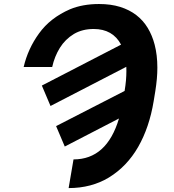

<svg xmlns="http://www.w3.org/2000/svg" viewBox="-20 -742 884 975"><path d="M328.5 213.1 353.3 67.5Q522.4 67.5 584.2 -140.3L308.9 2.1L264.9 -101.6L612.9 -280.2V-281.2Q617.5 -308.9 619.7 -333.8Q621.8 -358.7 621.8 -381.4L621.4 -402.7L236.5 -203.8L192.5 -307.5L594.8 -515.3Q552.6 -594.8 455.6 -594.8Q398.4 -594.8 355.5 -569.6Q311.4 -543 284.3 -499.5Q257.1 -456 245 -401.6H100.1Q121.8 -494.7 178.3 -572.4Q235.1 -651.3 335.6 -695Q399.9 -721.6 483 -721.6Q543 -721.6 590.2 -706.9Q637.4 -692.1 672.2 -665.3Q707 -638.5 730.1 -600.3Q753.2 -562.1 765.3 -515.3Q779.1 -462.4 779.1 -398.4Q779.1 -370.7 776.5 -341.3Q773.8 -311.8 768.8 -279.8L760.3 -228Q738.3 -94.8 681.5 4.3Q624.6 103.3 533 159.4Q444.2 213.1 328.5 213.1Z"/></svg>

Font: Linik Sans
Style: Bold Italic
Weight: 700
Italic angle: 9°
Designer: Fonts by Rasmus Andersson / Changes by Cristiano Sobral with parts from Marc Monis
Foundry: rsms
Version: Version 3.020; ttfautohint (v1.6)